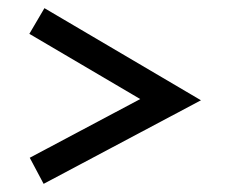

<svg xmlns="http://www.w3.org/2000/svg" viewBox="-20 -501 555 471"><path d="M52 -418 89 -481 473 -255 87 -50 53 -114 324 -258Z"/></svg>

Font: Shorif Bongobondhu UNICODE
Style: Bold
Weight: 700
Designer: Shorif Uddin Shishir, Shorif art & Design, e-mail : shorifart@gmail.com, facebook : Shorif2001
Foundry: Lipighor Font Foundry
Version: Designed By Shorif Uddin Shishir | Build By Niladri